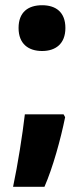

<svg xmlns="http://www.w3.org/2000/svg" viewBox="-20 -577 323 734"><path d="M51 -470C51 -409 89 -382 141 -382C192 -382 230 -409 230 -470C230 -531 193 -557 141 -557C88 -557 51 -531 51 -470ZM229 -129 223 -140H75C66 -62 48 52 30 137H150C182 64 212 -45 229 -129Z"/></svg>

Font: Noto Sans Lao Looped UI SmCd ExBd
Style: Regular
Weight: 800
Width: 4
Designer: Mark Frömberg, Ben Mitchell
Foundry: The Fontpad Ltd
Version: Version 1.001